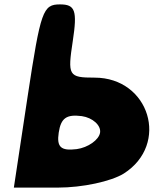

<svg xmlns="http://www.w3.org/2000/svg" viewBox="-20 -903 699 873"><path d="M106 -467 43 -50H243C355 -50 485 -78 543 -114C752 -247 660 -550 410 -550C291 -550 287 -559 311 -717C332 -855 322 -883 253 -883C175 -883 165 -855 106 -467ZM435 -300C430 -267 380 -232 329 -225C257 -216 237 -234 247 -300C257 -366 282 -384 352 -375C401 -368 440 -333 435 -300Z"/></svg>

Font: Hussar Skorodowane
Style: Ky
Weight: 700
Foundry: Cannot Into Space Fonts
Version: Version 0.892